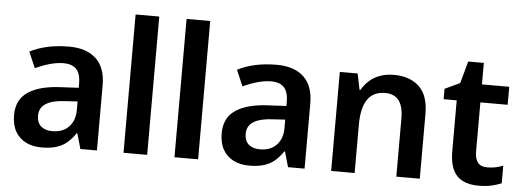

<svg xmlns="http://www.w3.org/2000/svg" viewBox="-50 -901 2863 1051"><g transform="rotate(5 1381.5 -375.0)"><path d="M309 -553Q405 -553 457.5 -504Q510 -455 510 -358V0H419L395 -84H391Q372 -55 347.5 -33.5Q323 -12 289 -1Q255 10 206 10Q156 10 119 -9Q82 -28 61.5 -64Q41 -100 41 -154Q41 -239 104 -281Q167 -323 285 -328L381 -333V-354Q381 -411 357 -435.5Q333 -460 287 -460Q252 -460 212.5 -449Q173 -438 132 -419L94 -507Q139 -530 192.5 -541.5Q246 -553 309 -553ZM316 -254Q245 -251 208.5 -228.5Q172 -206 172 -161Q172 -124 194.5 -104Q217 -84 256 -84Q316 -84 348.5 -119Q381 -154 381 -210V-258Z M786 0H656V-760H786Z M1066 0H936V-760H1066Z M1450 -553Q1546 -553 1598.5 -504Q1651 -455 1651 -358V0H1560L1536 -84H1532Q1513 -55 1488.5 -33.5Q1464 -12 1430 -1Q1396 10 1347 10Q1297 10 1260 -9Q1223 -28 1202.5 -64Q1182 -100 1182 -154Q1182 -239 1245 -281Q1308 -323 1426 -328L1522 -333V-354Q1522 -411 1498 -435.5Q1474 -460 1428 -460Q1393 -460 1353.5 -449Q1314 -438 1273 -419L1235 -507Q1280 -530 1333.5 -541.5Q1387 -553 1450 -553ZM1457 -254Q1386 -251 1349.5 -228.5Q1313 -206 1313 -161Q1313 -124 1335.5 -104Q1358 -84 1397 -84Q1457 -84 1489.5 -119Q1522 -154 1522 -210V-258Z M2095 -554Q2181 -554 2232.5 -506Q2284 -458 2284 -355V0H2155V-318Q2155 -386 2130 -418.5Q2105 -451 2055 -451Q1989 -451 1957.5 -404Q1926 -357 1926 -265V0H1797V-544H1895L1913 -456H1918Q1934 -484 1958 -506Q1982 -528 2016 -541Q2050 -554 2095 -554Z M2646 -94Q2672 -94 2692.5 -98.5Q2713 -103 2733 -111V-14Q2708 -4 2679 3Q2650 10 2607 10Q2556 10 2520.5 -7.5Q2485 -25 2466.5 -63.5Q2448 -102 2448 -166V-445H2376V-502L2459 -541L2492 -662H2578V-544H2728V-445H2578V-176Q2578 -136 2594 -115Q2610 -94 2646 -94Z"/></g></svg>

Font: Noto Sans Hebrew Thin SemiBold
Style: Regular
Weight: 600
Version: Version 3.001